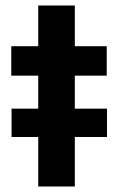

<svg xmlns="http://www.w3.org/2000/svg" viewBox="-20 -678 430 698"><path d="M119 0V-180H22V-283H119V-403H21V-510H119V-658H252V-510H368V-403H252V-283H369V-180H252V0Z"/></svg>

Font: Saira SemiBold
Style: Regular
Weight: 600
Designer: Hector Gatti with collaboration of the Omnibus-Type team
Foundry: Omnibus-Type
Version: Version 1.100; ttfautohint (v1.8.3)